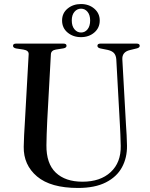

<svg xmlns="http://www.w3.org/2000/svg" viewBox="-20 -916 742 951"><path d="M574 -296 556 -622.5Q554.5 -641 545.5 -652Q536.5 -663 515 -668.5L477.5 -676Q462.5 -679.5 462.5 -689Q462.5 -700 477.5 -700H657Q672 -700 672 -689Q672 -679.5 656.5 -676L623.5 -668Q583.5 -658.5 586 -621L604 -298Q606 -272 607.2 -246.8Q608.5 -221.5 609 -195Q610 -135 584.2 -87.5Q558.5 -40 504.2 -12.5Q450 15 366.5 15Q231 15 163.5 -42Q96 -99 97.5 -189.5Q97.5 -210.5 99.5 -247.5Q101.5 -284.5 103.5 -316.5L122 -647.5Q123 -666 96 -670.5L59.5 -676Q44.5 -679.5 44.5 -689Q44.5 -700 59.5 -700H294.5Q309.5 -700 309.5 -689Q309.5 -679.5 294.5 -676.5L257 -670.5Q233 -666.5 232 -647L214 -319Q212 -281.5 211.2 -251Q210.5 -220.5 210 -197Q209 -106 256.2 -61Q303.5 -16 388.5 -16Q477 -16 528.2 -63.5Q579.5 -111 578 -193.5Q577.5 -226 576.2 -250.8Q575 -275.5 574 -296ZM381 -732Q342 -732 314.8 -754.8Q287.5 -777.5 287.5 -814.5Q287.5 -851 314.8 -873.5Q342 -896 381 -896Q420.5 -896 447.2 -873Q474 -850 474 -814.5Q474 -778 447.2 -755Q420.5 -732 381 -732ZM381.5 -873Q362 -873 348.8 -857.5Q335.5 -842 335.5 -814.5Q335.5 -787 348.8 -771Q362 -755 381.5 -755Q401 -755 413.8 -771Q426.5 -787 426.5 -814.5Q426.5 -841.5 413.8 -857.2Q401 -873 381.5 -873Z"/></svg>

Font: Fraunces 72pt
Style: Regular
Weight: 400
Version: Version 1.000;[0bf87f6ff]